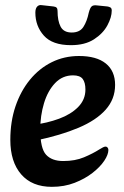

<svg xmlns="http://www.w3.org/2000/svg" viewBox="-20 -708 482 744"><path d="M181 16Q104 16 62 -32.5Q20 -81 20 -166Q20 -237 40 -296Q60 -355 96 -399Q132 -443 180.5 -467Q229 -491 286 -491Q354 -491 390 -462Q426 -433 426 -379Q426 -324 389.5 -283Q353 -242 284.5 -213Q216 -184 121 -164L108 -224Q163 -231 209 -248Q255 -265 283 -293.5Q311 -322 311 -361Q311 -388 300.5 -402Q290 -416 263 -416Q222 -416 193.5 -386Q165 -356 150.5 -308Q136 -260 136 -206Q136 -133 158.5 -108.5Q181 -84 225 -84Q271 -84 305.5 -98.5Q340 -113 365 -129Q373 -134 379 -137Q385 -140 389 -140Q394 -140 397 -136Q400 -132 400 -127Q400 -109 384 -85Q368 -61 338.5 -38Q309 -15 269 0.5Q229 16 181 16ZM255 -533Q183 -533 150 -570Q117 -607 117 -659Q117 -675 124 -682.5Q131 -690 142 -688L187 -683Q196 -682 199.5 -678Q203 -674 203 -666Q203 -627 215 -604.5Q227 -582 258 -582Q289 -582 303 -603.5Q317 -625 324 -659Q329 -678 335.5 -683.5Q342 -689 356 -687L396 -683Q403 -682 408 -679Q413 -676 413 -667Q413 -641 396 -609.5Q379 -578 344 -555.5Q309 -533 255 -533Z"/></svg>

Font: Alkatra
Style: Regular
Weight: 400
Designer: Suman Bhandary
Version: Version 1.100;gftools[0.9.22]